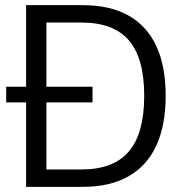

<svg xmlns="http://www.w3.org/2000/svg" viewBox="-20 -725 719 745"><path d="M81.3 0V-705H302Q406.3 -705 477.9 -665.1Q549.5 -625.3 586.1 -547.2Q622.8 -469.1 622.8 -353Q622.8 -237.9 586.1 -159.3Q549.5 -80.7 477.9 -40.4Q406.3 0 302 0ZM160.1 -67.5H296.4Q421.2 -67.5 480.4 -137.8Q539.6 -208 539.6 -353Q539.6 -499 480.2 -568.2Q420.8 -637.5 296.4 -637.5H160.1ZM4 -327.6V-388.5H339V-327.6Z"/></svg>

Font: Nunito Sans 12pt ExtraLight SemiCondensed
Style: Regular
Weight: 200
Width: 4
Version: Version 3.101;gftools[0.9.27]